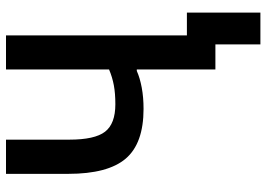

<svg xmlns="http://www.w3.org/2000/svg" viewBox="-144 -594 888 640"><g transform="rotate(-90 300.0 -274.0)"><path d="M472 150V0H388.5V-262H383.5Q360 -251.5 327.8 -245.5Q295.5 -239.5 257 -239.5Q142 -239.5 91.2 -299Q40.5 -358.5 40.5 -490.5V-698H154.5V-487Q154.5 -402 181 -367.8Q207.5 -333.5 272.5 -333.5Q308.5 -333.5 335.5 -338.5Q362.5 -343.5 388.5 -354.5V-698H502V-95H578V150Z"/></g></svg>

Font: Lilex Medium
Style: Regular
Weight: 500
Designer: Mike Abbink, Paul van der Laan, Pieter van Rosmalen, Mikhael Khrustik
Foundry: Mikhael Khrustik
Version: Version 1.100